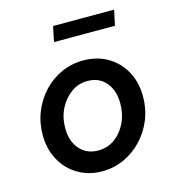

<svg xmlns="http://www.w3.org/2000/svg" viewBox="-106 -789 812 889"><g transform="rotate(-15 300.0 -344.5)"><path d="M276 10Q212 10 161 -20Q110 -50 81 -103Q52 -156 52 -224Q52 -283 73 -334.5Q94 -386 131 -425.5Q168 -465 217 -487Q266 -509 322 -509Q388 -509 439 -479Q490 -449 518.5 -396.5Q547 -344 547 -276Q547 -217 526 -165.5Q505 -114 467.5 -74.5Q430 -35 381 -12.5Q332 10 276 10ZM283 -88Q327 -88 361.5 -112.5Q396 -137 416.5 -179Q437 -221 437 -273Q437 -335 404.5 -373.5Q372 -412 316 -412Q273 -412 238 -387Q203 -362 182 -320.5Q161 -279 161 -227Q161 -164 194.5 -126Q228 -88 283 -88ZM214 -626 229 -699H522L506 -626Z"/></g></svg>

Font: Red Hat Mono Medium
Style: Italic
Weight: 500
Italic angle: -12°
Monospace: yes
Designer: Pentagram, MCKL
Foundry: Pentagram, MCKL
Version: Version 1.023; ttfautohint (v1.8.3)